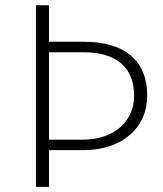

<svg xmlns="http://www.w3.org/2000/svg" viewBox="-20 -728 634 748"><path d="M171 -143V0H120V-707.5H171V-565.5H302.5Q427 -565.5 490.2 -511Q553.5 -456.5 553.5 -355.5Q553.5 -309 536.2 -270Q519 -231 486.5 -202.8Q454 -174.5 407.5 -158.8Q361 -143 302.5 -143ZM171 -184H302.5Q349.5 -184 386.5 -197Q423.5 -210 449.2 -233Q475 -256 488.8 -287.2Q502.5 -318.5 502.5 -355.5Q502.5 -437 452.2 -480.8Q402 -524.5 302.5 -524.5H171Z"/></svg>

Font: o
Style: Regular
Weight: 300
Designer: Lukasz Dziedzic
Foundry: Lukasz Dziedzic
Version: Version 1.104; Western+Polish opensource; ttfautohint (v1.8.